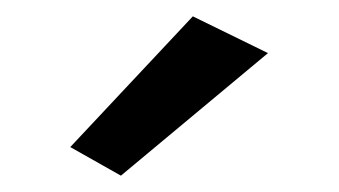

<svg xmlns="http://www.w3.org/2000/svg" viewBox="-20 -723 415 235"><path d="M128 -508 308 -658 216 -703 66 -543Z"/></svg>

Font: NM-font
Style: Medium
Weight: 500
Designer: ""
Foundry: ""
Version: ""